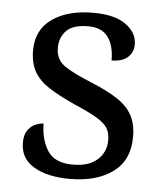

<svg xmlns="http://www.w3.org/2000/svg" viewBox="-45 -585 541 636"><g transform="rotate(5 225.5 -267.5)"><path d="M210 10Q135 10 90 -17Q45 -44 45 -96Q45 -123 56 -138Q67 -153 81.5 -159Q96 -165 108 -165Q108 -113 131.5 -75.5Q155 -38 216 -38Q269 -38 297.5 -63.5Q326 -89 326 -129Q326 -154 315.5 -170Q305 -186 278.5 -201.5Q252 -217 203 -238Q152 -261 118.5 -282.5Q85 -304 68.5 -332.5Q52 -361 52 -404Q52 -472 103.5 -508.5Q155 -545 240 -545Q312 -545 349 -518Q386 -491 386 -453Q386 -426 367.5 -409.5Q349 -393 314 -393Q314 -443 293 -471Q272 -499 228 -499Q177 -499 155 -476.5Q133 -454 133 -419Q133 -381 161.5 -360.5Q190 -340 257 -313Q310 -291 343 -269Q376 -247 391.5 -218Q407 -189 407 -147Q407 -69 353 -29.5Q299 10 210 10Z"/></g></svg>

Font: Noto Serif Dogra
Style: Regular
Weight: 400
Designer: Ek Type
Foundry: Ek Type
Version: Version 1.005